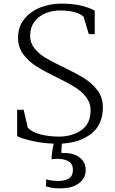

<svg xmlns="http://www.w3.org/2000/svg" viewBox="-20 -785 640 1064"><path d="M550 -191Q550 -95 487 -45Q424 5 323 11Q320 44 320 48Q320 58 321 63Q386 60 420.5 87Q455 114 455 155Q455 202 419.5 229Q384 256 332 258L309 259Q279 259 259.5 254Q240 249 235 248L236 209Q249 213 269 215.5Q289 218 300 218Q336 218 360 205Q384 192 384 155Q384 124 360.5 109.5Q337 95 296 95Q281 95 266 98Q266 58 278 11Q215 9 156 -4.5Q97 -18 75 -31V-177H111L134 -77Q161 -50 208.5 -39Q256 -28 307 -28Q379 -28 430.5 -63.5Q482 -99 482 -173Q482 -215 456.5 -247.5Q431 -280 392 -304Q353 -328 291 -358Q225 -390 181.5 -417.5Q138 -445 109 -484Q80 -523 80 -575Q80 -639 116.5 -682Q153 -725 207.5 -745Q262 -765 317 -765Q384 -765 431 -753.5Q478 -742 505 -726V-596H472L443 -693Q404 -727 311 -727Q272 -727 234.5 -712.5Q197 -698 172 -666Q147 -634 147 -586Q147 -547 171 -517Q195 -487 231.5 -465Q268 -443 327 -415Q398 -381 443 -353.5Q488 -326 519 -286Q550 -246 550 -192Z"/></svg>

Font: Martel UltraLight
Style: Regular
Weight: 250
Designer: Dan Reynolds
Foundry: Dan Reynolds
Version: Version 1.001; ttfautohint (v1.1) -l 5 -r 5 -G 72 -x 0 -D la